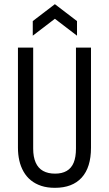

<svg xmlns="http://www.w3.org/2000/svg" viewBox="-20 -888 522 920"><path d="M243 12Q206 12 177.5 2.5Q149 -7 128 -24Q107 -41 93 -65.5Q79 -90 72.5 -119Q66 -148 66 -180V-660H139V-176Q139 -136 151 -109Q163 -82 186.5 -69Q210 -56 244 -56Q277 -56 299.5 -69Q322 -82 333 -108.5Q344 -135 344 -176V-660H416V-180Q416 -86 371.5 -37Q327 12 243 12ZM137 -717V-787L243 -868L349 -787V-717L243 -798Z"/></svg>

Font: Bricolage Grotesque 24pt Condensed Light
Style: Regular
Weight: 300
Width: 3
Designer: Mathieu Triay
Foundry: Atelier Triay
Version: Version 1.001;gftools[0.9.33.dev8+g029e19f]